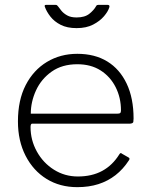

<svg xmlns="http://www.w3.org/2000/svg" viewBox="-20 -762 618 792"><path d="M106 -238Q106 -184 132 -137Q158 -90 202.5 -62Q247 -34 301 -34Q359 -34 401.5 -57Q444 -80 472 -125Q475 -130 477.5 -130.5Q480 -131 483 -128L511 -112Q517 -108 512 -101Q488 -64 456.5 -39.5Q425 -15 386 -2.5Q347 10 299 10Q227 10 172 -24Q117 -58 85.5 -119.5Q54 -181 54 -261Q54 -349 86 -411Q118 -473 173.5 -506.5Q229 -540 299 -540Q371 -540 422.5 -508.5Q474 -477 502.5 -417Q531 -357 531 -273Q531 -266 530 -259.5Q529 -253 517 -252H113Q109 -252 107.5 -248Q106 -244 106 -238ZM462 -293Q473 -293 476 -296Q479 -299 479 -307Q479 -359 457 -402.5Q435 -446 395 -471.5Q355 -497 299 -497Q236 -497 193 -466.5Q150 -436 128.5 -389Q107 -342 107 -293ZM423 -742Q434 -742 431 -732Q426 -715 409 -695Q392 -675 364 -660.5Q336 -646 296 -646Q257 -646 230.5 -659.5Q204 -673 188 -693.5Q172 -714 165 -734Q164 -736 164.5 -739Q165 -742 170 -742H207Q213 -742 215 -740.5Q217 -739 220 -735Q225 -728 233.5 -717.5Q242 -707 257 -698.5Q272 -690 296 -690Q330 -690 349 -705.5Q368 -721 376 -736Q378 -740 380.5 -741Q383 -742 386 -742Z"/></svg>

Font: Libre Franklin ExtraLight
Style: Regular
Weight: 250
Designer: Pablo Impallari, Rodrigo Fuenzalida, Nhung Nguyen
Foundry: Impallari Type
Version: Version 3.000